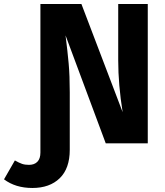

<svg xmlns="http://www.w3.org/2000/svg" viewBox="-136 -713 819 955"><path d="M599 -693V0H390L190 -537Q200 -458 205.5 -397.5Q211 -337 211 -254V32Q211 125 161 173.5Q111 222 25 222Q-59 222 -116 179L-62 85Q-41 97 -26.5 102Q-12 107 8 107Q35 107 50 91.5Q65 76 65 46V-693H269L474 -155Q452 -292 452 -413V-693Z"/></svg>

Font: Fira Sans BGR
Style: Bold
Weight: 700
Designer: bBox Type GmbH & Carrois Corporate GbR & Edenspiekermann AG
Foundry: bBox Type GmbH & Carrois Corporate GbR & Edenspiekermann AG
Version: Version 4.301